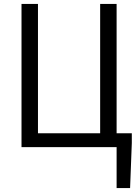

<svg xmlns="http://www.w3.org/2000/svg" viewBox="-20 -751 707 980"><path d="M575.2 -70.8H652.8V-21L644 209H575.2V0H89.8V-731H173.8V-70.8H491.2V-731H575.2Z"/></svg>

Font: Shanggu Mono N
Style: Regular
Weight: 350
Designer: GuiWonder
Version: Version 1.021